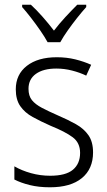

<svg xmlns="http://www.w3.org/2000/svg" viewBox="-20 -785 456 815"><path d="M375 -138Q375 -68 327.5 -29Q280 10 192 10Q144 10 106 0.5Q68 -9 41 -23V-79Q72 -61 111.5 -50Q151 -39 193 -39Q259 -39 289.5 -64.5Q320 -90 320 -136Q320 -179 288.5 -202.5Q257 -226 195 -251Q152 -270 118.5 -288.5Q85 -307 66 -334.5Q47 -362 47 -406Q47 -469 94 -505.5Q141 -542 221 -542Q263 -542 299.5 -533Q336 -524 367 -510L346 -464Q319 -477 286 -485.5Q253 -494 219 -494Q164 -494 132.5 -471.5Q101 -449 101 -408Q101 -378 115.5 -360Q130 -342 157.5 -327.5Q185 -313 226 -295Q268 -277 302 -258Q336 -239 355.5 -211Q375 -183 375 -138ZM182 -606Q170 -628 151 -655.5Q132 -683 111.5 -709.5Q91 -736 74 -755V-765H111Q135 -743 161 -713.5Q187 -684 209 -655Q232 -685 257 -712Q282 -739 308 -765H346V-755Q328 -735 307 -708.5Q286 -682 267 -655Q248 -628 236 -606Z"/></svg>

Font: Noto Sans Thai Looped SemiCondensed Light
Style: Regular
Weight: 300
Width: 4
Designer: Sasikarn Vongin, Ben Mitchell
Foundry: The Fontpad Ltd
Version: Version 1.001; ttfautohint (v1.8.4.7-5d5b)